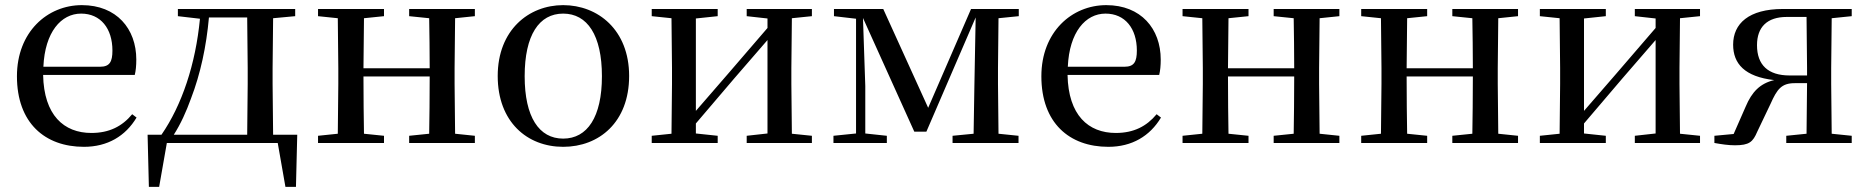

<svg xmlns="http://www.w3.org/2000/svg" viewBox="-20 -557 7275 748"><path d="M307 15C399 15 469 -27 512 -99L495 -112C456 -65 406 -39 336 -39C229 -39 151 -108 148 -265H505C509 -281 511 -301 511 -325C511 -445 434 -537 299 -537C164 -537 46 -432 46 -260C46 -78 155 15 307 15ZM149 -297C155 -432 218 -504 296 -504C372 -504 418 -446 418 -360C418 -316 407 -297 370 -297Z M673 -494 759 -484C742 -307 689 -148 609 -32H555L560 171H600L630 0H1062L1092 171H1133L1138 -32H1044L1042 -230V-292L1044 -486L1130 -494V-522H673ZM943 -32H657C684 -74 706 -123 724 -173C761 -269 784 -377 794 -489H943L945 -292V-230Z M1574 -494 1652 -486C1653 -432 1654 -351 1654 -291H1396L1398 -486L1476 -494V-522H1219V-494L1296 -486L1298 -292V-230L1296 -36L1219 -28V0H1476V-28L1398 -36C1397 -92 1396 -179 1396 -259H1654C1654 -179 1653 -92 1652 -36L1574 -28V0H1830V-28L1753 -36L1751 -230V-292L1753 -486L1830 -494V-522H1574Z M2174 15C2314 15 2431 -81 2431 -261C2431 -441 2309 -537 2174 -537C2040 -537 1919 -440 1919 -261C1919 -82 2034 15 2174 15ZM2174 -17C2080 -17 2024 -101 2024 -260C2024 -420 2080 -504 2174 -504C2268 -504 2325 -420 2325 -260C2325 -101 2268 -17 2174 -17Z M2889 -494 2970 -485V-448L2815 -268L2691 -125V-485L2776 -494V-522H2519V-494L2596 -486L2598 -292V-230L2596 -36L2519 -28V0H2776V-28L2691 -37V-76L2841 -252L2970 -401V-37L2889 -28V0H3143V-28L3065 -36L3063 -230V-292L3065 -486L3143 -494V-522H2889Z M3315 0H3435V-28L3351 -37V-222L3342 -487L3542 -44H3589L3781 -489L3776 -220L3773 -36L3691 -28V0H3948V-28L3870 -36L3868 -230V-292L3870 -486L3949 -494V-522H3763L3596 -137L3421 -522H3229V-494L3315 -484V-37L3227 -28V0Z M4298 15C4390 15 4460 -27 4503 -99L4486 -112C4447 -65 4397 -39 4327 -39C4220 -39 4142 -108 4139 -265H4496C4500 -281 4502 -301 4502 -325C4502 -445 4425 -537 4290 -537C4155 -537 4037 -432 4037 -260C4037 -78 4146 15 4298 15ZM4140 -297C4146 -432 4209 -504 4287 -504C4363 -504 4409 -446 4409 -360C4409 -316 4398 -297 4361 -297Z M4942 -494 5020 -486C5021 -432 5022 -351 5022 -291H4764L4766 -486L4844 -494V-522H4587V-494L4664 -486L4666 -292V-230L4664 -36L4587 -28V0H4844V-28L4766 -36C4765 -92 4764 -179 4764 -259H5022C5022 -179 5021 -92 5020 -36L4942 -28V0H5198V-28L5121 -36L5119 -230V-292L5121 -486L5198 -494V-522H4942Z M5638 -494 5716 -486C5717 -432 5718 -351 5718 -291H5460L5462 -486L5540 -494V-522H5283V-494L5360 -486L5362 -292V-230L5360 -36L5283 -28V0H5540V-28L5462 -36C5461 -92 5460 -179 5460 -259H5718C5718 -179 5717 -92 5716 -36L5638 -28V0H5894V-28L5817 -36L5815 -230V-292L5817 -486L5894 -494V-522H5638Z M6349 -494 6430 -485V-448L6275 -268L6151 -125V-485L6236 -494V-522H5979V-494L6056 -486L6058 -292V-230L6056 -36L5979 -28V0H6236V-28L6151 -37V-76L6301 -252L6430 -401V-37L6349 -28V0H6603V-28L6525 -36L6523 -230V-292L6525 -486L6603 -494V-522H6349Z M6939 0H7194V-28L7116 -36L7114 -230V-292L7116 -486L7194 -494V-522H6926C6793 -522 6732 -465 6732 -383C6732 -309 6777 -258 6892 -245C6837 -232 6805 -199 6781 -142L6734 -35L6659 -28V0C6687 5 6713 9 6739 9C6795 9 6809 -4 6826 -44L6878 -153C6903 -209 6920 -233 6972 -233H7020L7018 -36L6939 -28ZM7020 -263H6952C6868 -263 6825 -304 6825 -381C6825 -451 6864 -491 6941 -491H7018L7020 -292Z"/></svg>

Font: Noto Serif HK Medium
Style: Regular
Weight: 500
Designer: Ryoko NISHIZUKA 西塚涼子 (kana & ideographs); Frank Grießhammer (Latin, Greek & Cyrillic); Wenlong ZHANG 张文龙 (bopomofo); San
Foundry: Adobe
Version: Version 2.001;hotconv 1.1.0;makeotfexe 2.6.0